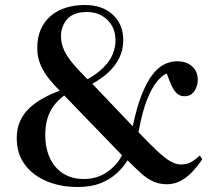

<svg xmlns="http://www.w3.org/2000/svg" viewBox="-20 -734 853 768"><path d="M290 14Q222 14 167 -9Q112 -32 79.5 -75.5Q47 -119 47 -181Q47 -221 61 -251Q75 -281 99 -303Q123 -325 154 -342Q185 -359 219 -371Q199 -391 178 -416.5Q157 -442 143 -473Q129 -504 129 -541Q129 -584 143 -616Q157 -648 182.5 -670Q208 -692 243 -703Q278 -714 319 -714Q390 -714 431.5 -675Q473 -636 473 -574Q473 -535 457.5 -503Q442 -471 414 -445Q386 -419 349 -399L511 -229Q527 -305 547 -355.5Q567 -406 590 -435.5Q613 -465 638 -477Q663 -489 689 -489Q725 -489 748 -469Q771 -449 771 -415Q771 -399 765 -383.5Q759 -368 747.5 -358.5Q736 -349 718 -349Q700 -349 687.5 -360.5Q675 -372 666 -392Q657 -412 647 -440Q630 -434 608.5 -408.5Q587 -383 567.5 -333.5Q548 -284 534 -205Q579 -158 609.5 -129.5Q640 -101 662 -88.5Q684 -76 704 -76Q725 -76 742 -84.5Q759 -93 779 -112L789 -97Q771 -70 749.5 -47Q728 -24 702.5 -10.5Q677 3 648 3Q619 3 594.5 -7.5Q570 -18 546 -39.5Q522 -61 490 -93Q474 -66 447 -41Q420 -16 382 -1Q344 14 290 14ZM315 -18Q368 -18 408 -45.5Q448 -73 468 -113L237 -352Q211 -333 194 -309.5Q177 -286 169 -257.5Q161 -229 161 -193Q161 -143 179 -103Q197 -63 232 -40.5Q267 -18 315 -18ZM330 -417Q369 -439 394 -464Q419 -489 430.5 -516.5Q442 -544 442 -572Q442 -623 409.5 -654.5Q377 -686 328 -686Q274 -686 249 -657.5Q224 -629 224 -589Q224 -560 236.5 -533Q249 -506 273 -478Q297 -450 330 -417Z"/></svg>

Font: Literata 60pt Medium
Style: Regular
Weight: 500
Designer: Latin by Veronika Burian and Jose Scaglione. Greek by Irene Vlachou. Cyrillic by Vera Evstafieva.
Foundry: TypeTogether
Version: Version 3.103;gftools[0.9.29]